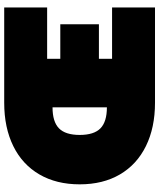

<svg xmlns="http://www.w3.org/2000/svg" viewBox="56 -794 739 890"><g transform="rotate(-90 425.0 -349.5)"><path d="M15 -349Q15 -457 61 -536Q107 -615 192.5 -657Q278 -699 393 -699H835V-500H597V-439H757V-260H597V-199H835V0H393Q278 0 192.5 -42Q107 -84 61 -162.5Q15 -241 15 -349ZM372 -475Q305 -475 274.5 -445Q244 -415 244 -349Q244 -283 274.5 -253Q305 -223 372 -223Z"/></g></svg>

Font: Readiness Black
Style: Regular
Weight: 900
Designer: Katatrad Team
Foundry: CadsonDemak
Version: Version 1.00;April 23, 2019;FontCreator 11.5.0.2425 64-bit; 